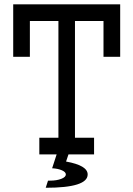

<svg xmlns="http://www.w3.org/2000/svg" viewBox="-20 -719 621 894"><path d="M243.7 0H163.1V-77.6H252V-621.1H119.1V-454.6H41.5V-698.7H539.6V-454.6H461.9V-621.1H329.1V-77.6H418V0H298.8L287.6 33.2Q388.2 51.3 388.2 93.3Q388.2 155.3 192.9 155.3L203.6 122.1H212.9Q243.7 122.1 265.1 113.8Q286.6 105.5 286.6 93.3Q286.6 82 268.3 74Q250 65.9 222.7 64.5Z"/></svg>

Font: Turpis
Style: Regular
Weight: 400
Designer: GGBotNet
Foundry: f0n7
Version: 1.00